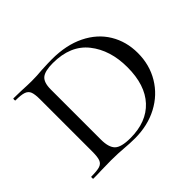

<svg xmlns="http://www.w3.org/2000/svg" viewBox="-113 -630 793 793"><g transform="rotate(-45 284.0 -233.0)"><path d="M211 1Q199 0 181 -1Q163 -2 140 -2L81 -1Q64 0 35 0Q33 0 33 -6Q33 -12 35 -12Q69 -12 84.5 -17Q100 -22 105.5 -36.5Q111 -51 111 -81V-387Q111 -417 105.5 -431Q100 -445 84.5 -450.5Q69 -456 36 -456Q34 -456 34 -462Q34 -468 36 -468L81 -467Q119 -465 140 -465Q171 -465 202 -468Q242 -470 262 -470Q346 -470 407 -440Q468 -410 500 -357Q532 -304 532 -237Q532 -168 499 -113Q466 -58 407.5 -27Q349 4 274 4Q246 4 211 1ZM460 -226Q460 -326 408.5 -391Q357 -456 254 -456Q208 -456 189.5 -441Q171 -426 171 -385V-92Q171 -47 189.5 -28.5Q208 -10 262 -10Q356 -10 408 -66Q460 -122 460 -226Z"/></g></svg>

Font: Cormorant SC
Style: Regular
Weight: 400
Designer: Christian Thalmann (Catharsis Fonts)
Foundry: Catharsis Fonts
Version: Version 4.000